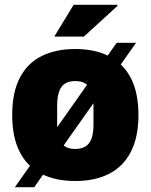

<svg xmlns="http://www.w3.org/2000/svg" viewBox="-20 -745 630 803"><path d="M295 12Q212 12 153 -18Q94 -48 62.5 -109.5Q31 -171 31 -264Q31 -358 62.5 -419Q94 -480 153 -510Q212 -540 295 -540Q377 -540 436 -510Q495 -480 527 -419Q559 -358 559 -264Q559 -171 527 -109.5Q495 -48 436 -18Q377 12 295 12ZM295 -122Q322 -122 339 -133.5Q356 -145 363.5 -167.5Q371 -190 371 -225V-302Q371 -337 363.5 -360Q356 -383 339 -394.5Q322 -406 295 -406Q267 -406 250.5 -394.5Q234 -383 226.5 -360Q219 -337 219 -302V-225Q219 -190 226.5 -167.5Q234 -145 250.5 -133.5Q267 -122 295 -122ZM42 38 468 -566H549L123 38ZM207 -592 288 -725H470L472 -721L331 -592Z"/></svg>

Font: Archivo SemiCondensed Black
Style: Regular
Weight: 900
Width: 4
Designer: Hector Gatti
Foundry: Omnibus-Type
Version: Version 2.001